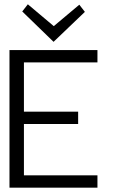

<svg xmlns="http://www.w3.org/2000/svg" viewBox="-20 -869 586 889"><path d="M431.2 0H23.9V-637.2H431.2V-580.1H90.8V-352.1H341.8V-294.9H90.8V-57.1H431.2ZM373 -814 228 -675.3 83 -815.9 108.9 -849.1 229 -748 347.2 -847.2Z"/></svg>

Font: Anonymous Pro
Style: Regular
Weight: 400
Monospace: yes
Designer: Mark Simonson
Version: Version 1.003